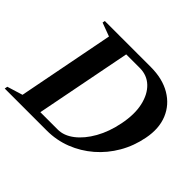

<svg xmlns="http://www.w3.org/2000/svg" viewBox="-213 -917 1134 1134"><g transform="rotate(45 354.0 -350.0)"><path d="M-58.4 0 -55 -18.2 50.4 -50.6 40.4 -39.2 161.4 -661.4 166.8 -650 74.8 -684.2 77.6 -700H461.6Q560 -700 628.3 -659.5Q696.6 -619 725.7 -548Q754.8 -477 736.8 -385Q720.8 -301 679.9 -230.5Q639 -160 579.3 -108.5Q519.6 -57 446.7 -28.5Q373.8 0 292.6 0ZM187.6 -41.6 181.4 -50H334.4Q385.8 -50 434.5 -87.5Q483.2 -125 520.6 -191.2Q558 -257.4 575 -344Q593 -434.6 577.6 -503.3Q562.2 -572 521.2 -611Q480.2 -650 419.8 -650H297.4L308 -658.4Z"/></g></svg>

Font: Wittgenstein
Style: Italic
Weight: 400
Italic angle: -11°
Designer: Jörg Drees
Foundry: Jörg Drees
Version: Version 1.500